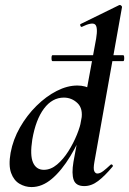

<svg xmlns="http://www.w3.org/2000/svg" viewBox="-20 -746 524 779"><path d="M193 -498Q189 -498 189 -510Q189 -522 193 -522H480Q484 -522 484 -510Q484 -498 480 -498ZM108 13Q82 13 59 -0.5Q36 -14 25 -44.5Q14 -75 23 -126Q33 -180 61 -229Q89 -278 128 -316.5Q167 -355 210 -377Q253 -399 294 -399Q327 -399 352.5 -383Q378 -367 380 -332L330 -246Q301 -171 265.5 -112.5Q230 -54 190.5 -20.5Q151 13 108 13ZM158 -57Q186 -57 211.5 -78.5Q237 -100 257.5 -132.5Q278 -165 292 -199.5Q306 -234 310 -260Q318 -305 294.5 -327.5Q271 -350 239 -350Q192 -350 158.5 -305.5Q125 -261 111 -180Q101 -116 114 -86.5Q127 -57 158 -57ZM322 9Q288 9 279 -16Q270 -41 278 -89L370 -589Q378 -637 365.5 -647Q353 -657 312 -637Q308 -636 306 -642Q304 -648 308 -649L463 -725Q468 -727 472 -723Q476 -719 475 -717L363 -89Q358 -61 362.5 -51.5Q367 -42 375 -42Q386 -42 399 -52Q412 -62 428 -77Q432 -81 436 -77Q440 -73 436 -69Q405 -32 378 -11.5Q351 9 322 9Z"/></svg>

Font: Cormorant Garamond Light
Style: Italic
Weight: 300
Italic angle: -10°
Designer: Christian Thalmann (Catharsis Fonts)
Foundry: Catharsis Fonts
Version: Version 4.001